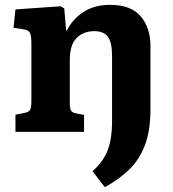

<svg xmlns="http://www.w3.org/2000/svg" viewBox="-20 -546 717 795"><path d="M435 -526Q522 -526 562.5 -478.5Q603 -431 603 -355V-95Q603 -4 579.5 56.5Q556 117 513.5 157.5Q471 198 414 229L363 163Q409 122 426.5 74.5Q444 27 444 -41V-313Q444 -370 427 -393.5Q410 -417 370 -417Q325 -417 297 -388.5Q269 -360 269 -298V-121Q269 -99 273.5 -89.5Q278 -80 293 -77L328 -70V0H44V-71L84 -79Q99 -82 104.5 -91Q110 -100 110 -127V-366Q110 -398 104 -410Q98 -422 75 -425L36 -431L44 -507L231 -520L246 -511L254 -420H257Q282 -469 327.5 -497.5Q373 -526 435 -526Z"/></svg>

Font: Literata 12pt
Style: Bold
Weight: 700
Designer: Latin by Veronika Burian and Jose Scaglione. Greek by Irene Vlachou. Cyrillic by Vera Evstafieva.
Foundry: TypeTogether
Version: Version 3.002